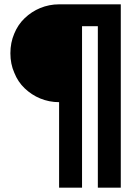

<svg xmlns="http://www.w3.org/2000/svg" viewBox="-20 -718 640 887"><path d="M253 149C253 149 359 149 359 149C359 149 359 -597 359 -597C359 -597 432 -597 432 -597C432 -597 432 149 432 149C432 149 538 149 538 149C538 149 538 -698 538 -698C538 -698 253 -698 253 -698C253 -698 253 -698 253 -698C222 -698 193 -692 166 -681C139 -670 115 -654 94 -634C73 -614 57 -590 46 -563C34 -535 28 -505 28 -472C28 -472 28 -472 28 -472C28 -439 34 -409 46 -382C57 -354 73 -330 94 -310C115 -290 139 -274 166 -263C193 -252 222 -246 253 -246C253 -246 253 149 253 149Z"/></svg>

Font: IBM Plex Mono Mod
Style: SemiBold
Weight: 500
Designer: Mike Abbink, Paul van der Laan, Pieter van Rosmalen
Foundry: Bold Monday
Version: ""